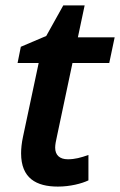

<svg xmlns="http://www.w3.org/2000/svg" viewBox="-20 -680 444 710"><path d="M194 10C239 10 282 -1 307 -13V-107C279 -97 257 -91 231 -91C200 -91 184 -107 184 -134C184 -145 187 -160 190 -173L248 -447H384L404 -542H268L293 -660H214L151 -547L57 -507L45 -447H123L65 -174C60 -151 58 -130 58 -113C58 -21 114 10 194 10Z"/></svg>

Font: Noto Sans SemiBold
Style: Italic
Weight: 600
Italic angle: -12°
Designer: Monotype Design Team
Foundry: Monotype Imaging Inc.
Version: Version 2.013